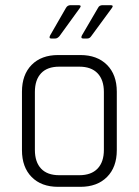

<svg xmlns="http://www.w3.org/2000/svg" viewBox="-20 -723 536 743"><path d="M253 -703H284Q297 -703 289 -692L210 -583Q202 -574 194 -574H178Q168 -574 174 -586L235 -692Q241 -703 253 -703ZM377 -703H408Q421 -703 413 -692L333 -583Q327 -574 318 -574H302Q291 -574 297 -586L359 -692Q364 -703 377 -703ZM291 0H205Q140 0 102.5 -38Q65 -76 65 -142V-368Q65 -434 102.5 -472Q140 -510 205 -510H291Q356 -510 394 -472Q432 -434 432 -368V-142Q432 -76 394 -38Q356 0 291 0ZM209 -45H287Q333 -45 357.5 -70.5Q382 -96 382 -143V-367Q382 -414 357.5 -439.5Q333 -465 287 -465H209Q163 -465 139 -439.5Q115 -414 115 -367V-143Q115 -96 139 -70.5Q163 -45 209 -45Z"/></svg>

Font: Rajdhani
Style: Regular
Weight: 400
Designer: Satya Rajpurohit, Jyotish Sonowal
Foundry: Indian Type Foundry
Version: Version 1.201;PS 1.0;hotconv 1.0.78;makeotf.lib2.5.61930; tt